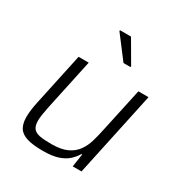

<svg xmlns="http://www.w3.org/2000/svg" viewBox="-174 -866 948 1001"><g transform="rotate(30 300.5 -365.0)"><path d="M225 8Q163 8 127.5 -3.5Q92 -15 77.5 -39.5Q63 -64 63 -102Q63 -122 66 -146Q69 -170 75 -197L142 -510H203L138 -206Q132 -178 128.5 -155Q125 -132 125 -116Q125 -86 137 -70.5Q149 -55 175.5 -50Q202 -45 246 -45Q304 -45 339.5 -61.5Q375 -78 395.5 -106.5Q416 -135 426.5 -171.5Q437 -208 445 -247L502 -510H563L454 0H401L413 -78H408Q394 -54 372 -34.5Q350 -15 315 -3.5Q280 8 225 8ZM361 -599 259 -733 260 -738H326L404 -604L403 -599Z"/></g></svg>

Font: Saira Thin Light
Style: Italic
Weight: 300
Italic angle: -12°
Version: Version 1.101